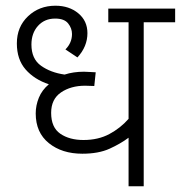

<svg xmlns="http://www.w3.org/2000/svg" viewBox="-20 -652 633 672"><path d="M593 -574H483V0H430V-170Q402 -149 363.5 -131.5Q325 -114 268 -114Q197 -114 151 -151Q105 -188 105 -255Q105 -283 116 -310Q127 -337 151 -357Q100 -374 69.5 -409Q39 -444 39 -500Q39 -558 78 -595Q117 -632 174 -632Q222 -632 254 -605.5Q286 -579 286 -536Q286 -489 251 -451L209 -479Q232 -502 232 -533Q232 -553 218.5 -570Q205 -587 173 -587Q136 -587 113 -561.5Q90 -536 90 -496Q90 -446 123.5 -422Q157 -398 206 -391Q237 -401 274 -401Q285 -401 296 -400Q307 -399 315 -399L310 -351Q303 -351 293.5 -351.5Q284 -352 278 -352Q228 -352 193.5 -328.5Q159 -305 159 -257Q159 -206 191 -184Q223 -162 272 -162Q324 -162 363 -183Q402 -204 430 -236V-574H359V-622H593Z"/></svg>

Font: RS Noto Sans Light
Style: Regular
Weight: 300
Designer: Monotype Design Team
Foundry: Monotype Imaging Inc.
Version: Version 3.10